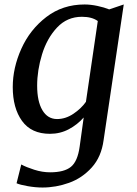

<svg xmlns="http://www.w3.org/2000/svg" viewBox="-20 -588 613 858"><path d="M170 250Q139 250 104.5 244Q70 238 54 231L75 147Q97 159 133 170.5Q169 182 204 182Q267 182 297 157.5Q327 133 336 67L354 -63Q326 -31 287.5 -10.5Q249 10 203 10Q120 10 78.5 -47.5Q37 -105 37 -199Q37 -285 75.5 -370.5Q114 -456 187 -512Q260 -568 358 -568Q385 -568 415.5 -561.5Q446 -555 468 -546L533 -568L443 38Q433 113 390 160.5Q347 208 288.5 229Q230 250 170 250ZM346 -513Q280 -513 235 -465Q190 -417 168 -345.5Q146 -274 146 -205Q146 -135 169.5 -95.5Q193 -56 235 -56Q273 -56 308 -79.5Q343 -103 364 -133L417 -494Q391 -513 346 -513Z"/></svg>

Font: Koeln Type Serif
Style: Italic
Weight: 400
Italic angle: -8°
Designer: Eben Sorkin
Foundry: Eben Sorkin
Version: Version 2.002